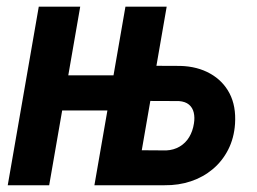

<svg xmlns="http://www.w3.org/2000/svg" viewBox="-20 -548 761 568"><path d="M353 -325.2 334.5 -221.2H126L144 -325.2ZM217.3 -528.3 125.5 0H2.9L94.7 -528.3ZM400.9 -353.5 513.7 -353Q564 -351.6 601.8 -330.3Q639.6 -309.1 659.2 -271.5Q678.7 -233.9 675.3 -181.6Q672.4 -139.2 655 -105.2Q637.7 -71.3 609.4 -47.6Q581.1 -23.9 544.7 -11.7Q508.3 0.5 466.8 0H259.3L351.1 -528.3H473.1L399.4 -103.5L471.7 -103Q494.1 -104 511.7 -114.5Q529.3 -125 539.8 -142.6Q550.3 -160.2 553.7 -182.6Q556.6 -200.2 553.2 -214.8Q549.8 -229.5 539.1 -238.5Q528.3 -247.6 509.3 -249L382.3 -249.5Z"/></svg>

Font: Roboto Condensed SemiBold
Style: Italic
Weight: 600
Italic angle: -12°
Designer: Christian Robertson
Foundry: Google
Version: Version 3.008; 2023